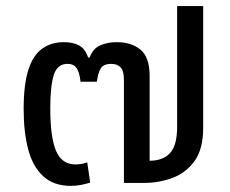

<svg xmlns="http://www.w3.org/2000/svg" viewBox="-20 -604 760 634"><path d="M246.1 -334Q242.2 -366.2 232.7 -379.6Q223.1 -393.1 203.1 -393.1Q168.9 -393.1 157.5 -356Q146 -318.8 146 -247.1Q146 -150.9 165 -106Q184.1 -61 229 -61Q236.8 -61 247.3 -62.5Q257.8 -64 268.1 -67.9L277.8 -1Q265.1 2.9 249 6.3Q232.9 9.8 213.9 9.8Q157.2 9.8 122.6 -22.2Q87.9 -54.2 73 -111.1Q58.1 -168 58.1 -243.2Q58.1 -326.2 74 -374.5Q89.8 -422.9 119.9 -443.8Q149.9 -464.8 190.9 -464.8Q221.2 -464.8 241.2 -453.9Q261.2 -442.9 271 -414.1H275.9Q287.1 -443.8 311 -454.3Q335 -464.8 365.2 -464.8Q414.1 -464.8 444.1 -439.9Q474.1 -415 474.1 -353V-73.2Q518.1 -73.2 541.5 -98.6Q564.9 -124 564.9 -185.1V-584H650.9V-182.1Q650.9 -111.8 622.6 -72.5Q594.2 -33.2 549.6 -16.6Q504.9 0 456.1 0H389.2V-339.8Q389.2 -370.1 378.2 -381.6Q367.2 -393.1 347.2 -393.1Q323.2 -393.1 313.7 -379.6Q304.2 -366.2 299.8 -334Z"/></svg>

Font: Kurinto Seri
Style: Regular
Weight: 400
Designer: Kurinto was developed by Clint Goss from a range of fonts that are compatible with the SIL Open Font License Version 1.1
Foundry: Clinton F. Goss
Version: Version 2.196; July 25, 2020